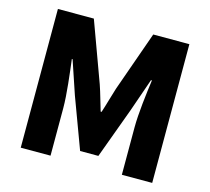

<svg xmlns="http://www.w3.org/2000/svg" viewBox="-106 -870 1089 996"><g transform="rotate(15 438.5 -372.5)"><path d="M86 0H246V-255C246 -329 232 -440 223 -513H227L287 -335L388 -63H486L586 -335L648 -513H653C643 -440 629 -329 629 -255V0H792V-745H598L484 -423C470 -380 458 -333 443 -288H438C424 -333 412 -380 397 -423L279 -745H86Z"/></g></svg>

Font: Noto Sans JP Black
Style: Regular
Weight: 900
Designer: Ryoko NISHIZUKA  (kana, bopomofo & ideographs); Paul D. Hunt (Latin, Greek & Cyrillic); Sandoll Communications , Soo-you
Foundry: Adobe
Version: Version 2.002;hotconv 1.0.116;makeotfexe 2.5.65601